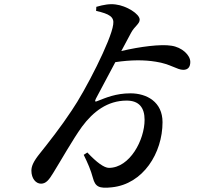

<svg xmlns="http://www.w3.org/2000/svg" viewBox="-20 -822 1040 899"><path d="M430 -771C492 -757 516 -743 510 -707C501 -634 378 -395 316 -305C266 -229 207 -154 167 -104C137 -67 127 -44 127 -23C127 14 148 38 172 38C195 38 209 21 229 -12C264 -68 320 -168 364 -229C416 -299 483 -351 573 -351C631 -351 657 -318 657 -261C657 -167 588 -36 490 -36C468 -36 433 -61 389 -108L372 -97C392 -56 405 -26 415 11C426 52 443 62 504 55C650 40 741 -105 741 -250C741 -345 667 -385 591 -385C522 -385 475 -364 439 -350C424 -343 423 -347 429 -360L520 -531C594 -542 656 -542 710 -533C777 -523 809 -495 838 -495C860 -495 871 -508 871 -532C871 -564 832 -601 782 -608C734 -616 636 -604 548 -583L594 -669C610 -699 634 -710 634 -730C634 -757 572 -795 522 -801C495 -805 465 -800 431 -790Z"/></svg>

Font: Noto Serif SC SemiBold
Style: Regular
Weight: 600
Designer: Ryoko NISHIZUKA 西塚涼子 (kana & ideographs); Frank Grießhammer (Latin, Greek & Cyrillic); Wenlong ZHANG 张文龙 (bopomofo); San
Foundry: Adobe
Version: Version 2.001;hotconv 1.1.0;makeotfexe 2.6.0